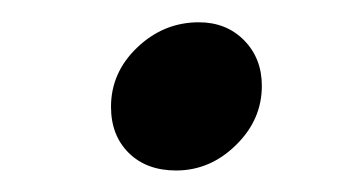

<svg xmlns="http://www.w3.org/2000/svg" viewBox="-20 -340 307 174"><path d="M139.6 -185.5Q112.8 -185.5 96.7 -201.4Q80.6 -217.3 80.6 -243.2Q80.6 -274.4 104.5 -297.1Q128.4 -319.8 160.2 -319.8Q185.1 -319.8 201.2 -303.5Q217.3 -287.1 217.3 -262.2Q217.3 -231.4 193.8 -208.5Q170.4 -185.5 139.6 -185.5Z"/></svg>

Font: Elstob 18pt
Style: Italic
Weight: 400
Italic angle: -20°
Designer: Peter S. Baker
Version: Version 1.015